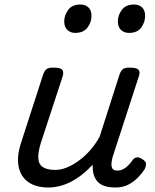

<svg xmlns="http://www.w3.org/2000/svg" viewBox="-20 -815 687 852"><path d="M195 17Q139 17 105 -7.5Q71 -32 62.5 -76.5Q54 -121 73 -180L171 -483Q178 -503 187.5 -509Q197 -515 216 -515Q248 -515 256 -505.5Q264 -496 258 -476L161 -180Q148 -138 150 -111.5Q152 -85 171 -73Q190 -61 226 -61Q250 -61 276 -71.5Q302 -82 328.5 -101Q355 -120 379 -147Q403 -174 422 -208L510 -483Q517 -503 526.5 -509Q536 -515 555 -515Q586 -515 594.5 -505.5Q603 -496 596 -476L480 -119Q477 -108 475 -93.5Q473 -79 478 -68.5Q483 -58 501 -58Q516 -58 529 -65.5Q542 -73 552 -84Q562 -95 568 -104Q573 -112 584 -116Q595 -120 611 -109Q628 -99 628 -88Q628 -77 623 -66Q612 -48 593.5 -28.5Q575 -9 550 4Q525 17 493 17Q463 17 443 10Q423 3 412 -10Q401 -23 396 -40Q391 -57 391 -78V-84Q369 -60 345 -41Q321 -22 296 -9Q271 4 245.5 10.5Q220 17 195 17ZM313 -669Q293 -669 279 -682Q265 -695 265 -720Q265 -747 282.5 -771Q300 -795 337 -795Q358 -795 372 -782.5Q386 -770 386 -744Q386 -717 368.5 -693Q351 -669 313 -669ZM552 -669Q531 -669 517 -682Q503 -695 503 -720Q503 -747 520.5 -771Q538 -795 575 -795Q596 -795 610 -782.5Q624 -770 624 -744Q624 -717 607 -693Q590 -669 552 -669Z"/></svg>

Font: Playwrite RO
Style: Regular
Weight: 400
Designer: Veronika Burian, José Scaglione
Foundry: TypeTogether
Version: Version 1.002